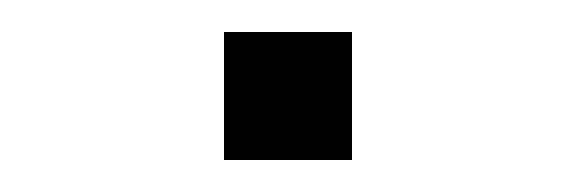

<svg xmlns="http://www.w3.org/2000/svg" viewBox="-20 -100 360 120"><path d="M120 0H200V-80H120Z"/></svg>

Font: Gauge
Style: Regular
Weight: 400
Designer: Daniel Pimley
Foundry: Daniel Pimley
Version: Version 1.004;PS 001.001;hotconv 1.0.56